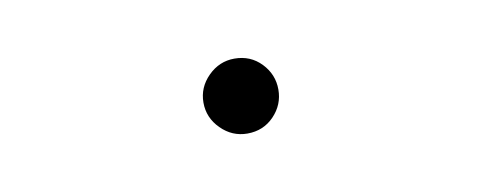

<svg xmlns="http://www.w3.org/2000/svg" viewBox="-27 -435 533 212"><g transform="rotate(-10 239.5 -329.0)"><path d="M239 -287Q222 -287 209.5 -299.5Q197 -312 197 -329Q197 -346 209.5 -358.5Q222 -371 239 -371Q257 -371 269 -358.5Q281 -346 281 -329Q281 -312 269 -299.5Q257 -287 239 -287Z"/></g></svg>

Font: Mada Light
Style: Regular
Weight: 300
Designer: Khaled Hosny
Version: Version 1.5